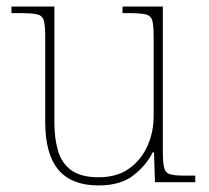

<svg xmlns="http://www.w3.org/2000/svg" viewBox="-20 -556 637 586"><path d="M281 10Q199 10 158.5 -37.5Q118 -85 118 -184V-442Q118 -477 114 -492.5Q110 -508 94 -512Q78 -516 41 -516H15V-536H146V-181Q146 -134 157 -96Q168 -58 197.5 -36.5Q227 -15 281 -15Q337 -15 374 -41.5Q411 -68 430 -110.5Q449 -153 449 -202V-442Q449 -477 445 -492.5Q441 -508 425 -512Q409 -516 372 -516H354V-536H477V-94Q477 -60 481 -44Q485 -28 499.5 -24Q514 -20 544 -20H576V0H453L450 -91H446Q427 -52 387.5 -21Q348 10 281 10Z"/></svg>

Font: Noto Serif Armenian Thin
Style: Regular
Weight: 250
Version: Version 2.007